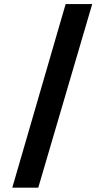

<svg xmlns="http://www.w3.org/2000/svg" viewBox="-20 -708 503 924"><path d="M39.1 195.3 295.9 -688.5H423.8L164.1 195.3Z"/></svg>

Font: Sen ExtraBold
Style: Regular
Weight: 800
Version: Version 2.000;gftools[0.9.31]